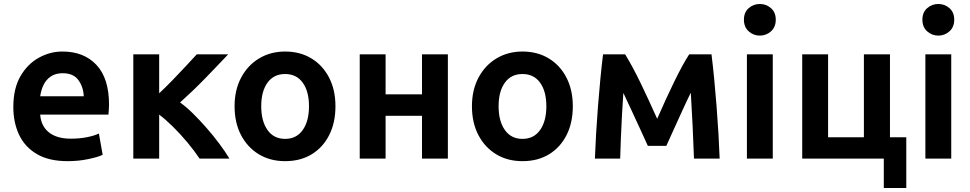

<svg xmlns="http://www.w3.org/2000/svg" viewBox="-20 -797 4875 965"><path d="M320 13Q226 13 165.5 -22.5Q105 -58 76 -119.5Q47 -181 47 -259Q47 -352 82.5 -413.5Q118 -475 174.5 -506.5Q231 -538 294 -538Q402 -538 465 -470.5Q528 -403 528 -271Q528 -260 527 -246Q526 -232 525 -221H182Q186 -164 225.5 -132Q265 -100 336 -100Q380 -100 417.5 -107.5Q455 -115 477 -126L496 -19Q474 -8 424.5 2.5Q375 13 320 13ZM182 -313H401Q399 -360 374 -394.5Q349 -429 295 -429Q259 -429 235 -412.5Q211 -396 198.5 -369.5Q186 -343 182 -313Z M650 0V-524H780V-328Q812 -358 847.5 -394.5Q883 -431 915 -465.5Q947 -500 969 -524H1127Q1106 -502 1076.5 -471Q1047 -440 1013.5 -405.5Q980 -371 946.5 -339Q913 -307 885 -282Q916 -260 950.5 -226Q985 -192 1019 -153Q1053 -114 1082.5 -74.5Q1112 -35 1133 0H983Q957 -39 922 -81Q887 -123 849.5 -160Q812 -197 780 -221V0Z M1413 13Q1338 13 1281 -21.5Q1224 -56 1191.5 -118Q1159 -180 1159 -263Q1159 -345 1192 -407Q1225 -469 1282.5 -503.5Q1340 -538 1413 -538Q1488 -538 1545 -503.5Q1602 -469 1634 -407Q1666 -345 1666 -263Q1666 -180 1634.5 -118Q1603 -56 1546.5 -21.5Q1490 13 1413 13ZM1413 -99Q1470 -99 1501.5 -143.5Q1533 -188 1533 -263Q1533 -338 1501.5 -381.5Q1470 -425 1413 -425Q1356 -425 1324.5 -381.5Q1293 -338 1293 -263Q1293 -188 1324.5 -143.5Q1356 -99 1413 -99Z M1788 0V-524H1918V-323H2101V-524H2231V0H2101V-215H1918V0Z M2606 13Q2531 13 2474 -21.5Q2417 -56 2384.5 -118Q2352 -180 2352 -263Q2352 -345 2385 -407Q2418 -469 2475.5 -503.5Q2533 -538 2606 -538Q2681 -538 2738 -503.5Q2795 -469 2827 -407Q2859 -345 2859 -263Q2859 -180 2827.5 -118Q2796 -56 2739.5 -21.5Q2683 13 2606 13ZM2606 -99Q2663 -99 2694.5 -143.5Q2726 -188 2726 -263Q2726 -338 2694.5 -381.5Q2663 -425 2606 -425Q2549 -425 2517.5 -381.5Q2486 -338 2486 -263Q2486 -188 2517.5 -143.5Q2549 -99 2606 -99Z M2970 0Q2972 -57 2976 -125Q2980 -193 2985.5 -263.5Q2991 -334 2997.5 -401Q3004 -468 3011 -524H3122Q3161 -460 3200.5 -378Q3240 -296 3283 -200Q3327 -301 3369.5 -388Q3412 -475 3444 -524H3556Q3563 -468 3569.5 -401Q3576 -334 3581.5 -263.5Q3587 -193 3591 -125Q3595 -57 3597 0H3468Q3462 -169 3452 -331Q3432 -291 3410.5 -243.5Q3389 -196 3367.5 -149Q3346 -102 3329 -64H3236Q3219 -102 3197.5 -148.5Q3176 -195 3154 -242.5Q3132 -290 3113 -330Q3109 -277 3106 -217Q3103 -157 3100.5 -100.5Q3098 -44 3097 0Z M3734 0V-524H3864V0ZM3799 -618Q3767 -618 3743 -639.5Q3719 -661 3719 -698Q3719 -735 3743 -756Q3767 -777 3799 -777Q3831 -777 3855 -756Q3879 -735 3879 -698Q3879 -661 3855 -639.5Q3831 -618 3799 -618Z M4422 148V0H4012V-524H4142V-107H4322V-524H4453V-107H4535V148Z M4631 0V-524H4761V0ZM4696 -618Q4664 -618 4640 -639.5Q4616 -661 4616 -698Q4616 -735 4640 -756Q4664 -777 4696 -777Q4728 -777 4752 -756Q4776 -735 4776 -698Q4776 -661 4752 -639.5Q4728 -618 4696 -618Z"/></svg>

Font: Ubuntu Sans
Style: Bold
Weight: 700
Designer: Dalton Maag Ltd
Foundry: Dalton Maag Ltd
Version: Version 1.006; ttfautohint (v1.8.4.7-5d5b)